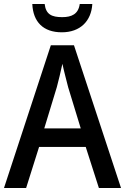

<svg xmlns="http://www.w3.org/2000/svg" viewBox="-20 -943 628 963"><path d="M443 -923H380C373 -872 339 -857 292 -857C239 -857 210 -871 204 -923H142C146 -833 197 -781 290 -781C382 -781 438 -837 443 -923ZM476 0H587L351 -716H235L0 0H111L176 -206H410ZM322 -505 385 -299H202L265 -506C273 -537 285 -584 293 -623C299 -593 315 -533 322 -505Z"/></svg>

Font: Noto Sans Khmer SemiCondensed Medium
Style: Regular
Weight: 500
Width: 4
Designer: Danh Hong and the Monotype Design Team
Foundry: Monotype Imaging Inc.
Version: Version 2.004